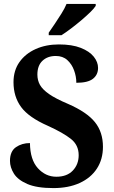

<svg xmlns="http://www.w3.org/2000/svg" viewBox="-20 -951 581 981"><path d="M253 10Q168 10 119.5 -11Q71 -32 51 -64Q31 -96 31 -129Q31 -178 61.5 -199Q92 -220 133 -220Q134 -135 173.5 -91.5Q213 -48 268 -48Q322 -48 352 -79.5Q382 -111 382 -158Q382 -210 342 -241.5Q302 -273 225 -308Q127 -351 88 -404Q49 -457 49 -531Q49 -591 79.5 -634Q110 -677 162.5 -700.5Q215 -724 281 -724Q348 -724 392.5 -706.5Q437 -689 459 -661.5Q481 -634 481 -604Q481 -569 455 -548.5Q429 -528 370 -528Q370 -560 358.5 -591.5Q347 -623 324 -644Q301 -665 265 -665Q223 -665 197 -640.5Q171 -616 171 -570Q171 -541 184 -517.5Q197 -494 230.5 -470.5Q264 -447 328 -420Q424 -378 465 -327Q506 -276 506 -201Q506 -137 475 -89.5Q444 -42 387 -16Q330 10 253 10ZM229 -784Q243 -804 260.5 -830Q278 -856 294.5 -882.5Q311 -909 320 -931H469V-921Q461 -908 441 -888.5Q421 -869 395 -847Q369 -825 342.5 -805Q316 -785 294 -771H229Z"/></svg>

Font: Noto Serif Sinhala SemiCondensed
Style: Bold
Weight: 700
Width: 4
Designer: Jelle Bosma - Monotype Design Team
Foundry: Monotype Imaging Inc.
Version: Version 2.007; ttfautohint (v1.8.4.7-5d5b)